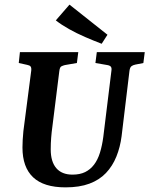

<svg xmlns="http://www.w3.org/2000/svg" viewBox="-20 -797 645 829"><path d="M263 12Q169 12 123 -31.5Q77 -75 77 -160Q77 -175 78 -193Q79 -211 81 -231L115 -493Q116 -505 112 -510Q108 -515 97 -517L61 -525L66 -572H318L312 -525L260 -516Q252 -514 245 -510.5Q238 -507 236 -489L206 -249Q203 -228 201 -203Q199 -178 199 -152Q199 -99 223 -71Q247 -43 293 -43Q325 -43 347.5 -54Q370 -65 386 -86Q402 -107 411.5 -137.5Q421 -168 426 -206L461 -491Q463 -503 459 -508.5Q455 -514 444 -516L392 -525L398 -572H605L599 -525L564 -518Q554 -516 547.5 -511Q541 -506 539 -491L505 -209Q499 -162 482.5 -121Q466 -80 437.5 -50Q409 -20 366 -4Q323 12 263 12ZM444 -647 419 -608Q385 -621 348 -637Q311 -653 278 -671.5Q245 -690 221 -709L280 -777Z"/></svg>

Font: Yrsa SemiBold
Style: Italic
Weight: 600
Italic angle: -7.10001°
Version: Version 2.004